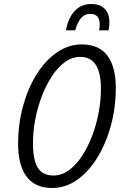

<svg xmlns="http://www.w3.org/2000/svg" viewBox="-20 -925 624 955"><path d="M239 10Q154 10 112 -47Q70 -104 70 -209Q70 -306 94 -395Q118 -484 161 -553.5Q204 -623 262 -663.5Q320 -704 387 -704Q473 -704 514.5 -648Q556 -592 556 -488Q556 -391 532 -302Q508 -213 465 -142.5Q422 -72 364.5 -31Q307 10 239 10ZM247 -52Q286 -52 321.5 -77.5Q357 -103 386.5 -147Q416 -191 437.5 -247Q459 -303 470.5 -364Q482 -425 482 -485Q482 -642 379 -642Q339 -642 303.5 -616.5Q268 -591 239 -547Q210 -503 188.5 -447.5Q167 -392 155.5 -331.5Q144 -271 144 -212Q144 -131 167.5 -91.5Q191 -52 247 -52ZM308 -774Q319 -835 351 -870Q383 -905 434 -905Q478 -905 501 -881Q524 -857 524 -815Q524 -806 523 -795.5Q522 -785 520 -774H473Q476 -791 476 -803Q476 -856 429 -856Q401 -856 383 -835Q365 -814 354 -774Z"/></svg>

Font: Ubuntu Sans Condensed
Style: Italic
Weight: 400
Width: 3
Italic angle: -13.5°
Designer: Dalton Maag Ltd
Foundry: Dalton Maag Ltd
Version: Version 1.006; ttfautohint (v1.8.4.7-5d5b)